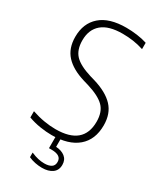

<svg xmlns="http://www.w3.org/2000/svg" viewBox="-233 -831 942 1116"><g transform="rotate(30 237.5 -273.5)"><path d="M203 9Q167 9 125.5 2.5Q84 -4 45.5 -18V-60Q88 -45.5 128.2 -38.8Q168.5 -32 205.5 -32Q391.5 -32 391.5 -189Q391.5 -255 356 -290Q320.5 -325 239 -349.5L208.5 -358.5Q123.5 -384 80.2 -431Q37 -478 37 -555Q37 -645.5 95.8 -697.2Q154.5 -749 269 -749Q304 -749 341.5 -744Q379 -739 409 -729V-686.5Q373.5 -698 338.8 -703Q304 -708 268 -708Q174.5 -708 128.8 -669Q83 -630 83 -558Q83 -494 116.2 -459.2Q149.5 -424.5 228 -400.5L259 -391.5Q349 -364.5 393.5 -317Q438 -269.5 438 -191.5Q438 -95 377 -43Q316 9 203 9ZM249.5 202Q227 202 203.2 197.2Q179.5 192.5 159 183V152Q185.5 163.5 206.8 168.2Q228 173 248.5 173Q278 173 295 162.2Q312 151.5 312 127.5Q312 104 294.8 93.2Q277.5 82.5 247.5 82.5H228.5V-10H260.5V55Q298 57 321.2 75.5Q344.5 94 344.5 128Q344.5 164.5 318.5 183.2Q292.5 202 249.5 202Z"/></g></svg>

Font: Encode Sans SemiCondensed SemiCondensed ExtraLight
Style: Regular
Weight: 200
Width: 4
Designer: Multiple Designers
Foundry: Impallari Type
Version: Version 3.000; ttfautohint (v1.8.3) -l 8 -r 50 -G 200 -x 14 